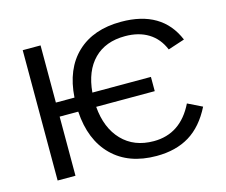

<svg xmlns="http://www.w3.org/2000/svg" viewBox="-100 -833 1150 979"><g transform="rotate(-15 475.0 -344.0)"><path d="M186 0H91.8V-688H186V-386.2H284.2Q293.9 -535.2 380.1 -616.7Q466.3 -698.2 612.8 -698.2Q829.1 -698.2 899.9 -527.8L812 -499Q787.1 -559.6 736.6 -590.8Q686 -622.1 613.8 -622.1Q510.3 -622.1 449.5 -560.8Q388.7 -499.5 378.9 -387.2H688V-312H378.9Q388.2 -198.2 451.4 -132.6Q514.6 -66.9 618.2 -66.9Q760.3 -66.9 830.1 -209L905.8 -171.9Q858.4 -77.6 786.6 -33.9Q714.8 9.8 612.8 9.8Q465.8 9.8 379.6 -75.4Q293.5 -160.6 284.2 -312H186Z"/></g></svg>

Font: Libra Sans Modern
Style: Regular
Weight: 400
Foundry: Stefan Peev, Context Ltd
Version: Version 1.000